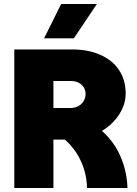

<svg xmlns="http://www.w3.org/2000/svg" viewBox="-20 -947 690 967"><path d="M194 -244V-403H333Q357 -403 374.5 -412.5Q392 -422 401.5 -438.5Q411 -455 411 -474Q411 -493 401.5 -507.5Q392 -522 376 -530.5Q360 -539 338 -539H194V-698H343Q423 -698 484 -671.5Q545 -645 579 -595Q613 -545 613 -474Q613 -433 592.5 -392Q572 -351 534.5 -317.5Q497 -284 444 -264Q391 -244 325 -244ZM52 0V-698H249V0ZM418 0Q418 -43 405 -88.5Q392 -134 366 -175Q340 -216 301.5 -248.5Q263 -281 212 -298L413 -341Q470 -313 510 -272.5Q550 -232 574 -186Q598 -140 609.5 -92Q621 -44 622 0ZM202 -754 288 -927H468L352 -754Z"/></svg>

Font: Azeret Mono Thin ExtraBold
Style: Regular
Weight: 800
Version: Version 1.002